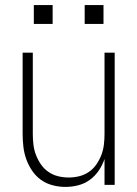

<svg xmlns="http://www.w3.org/2000/svg" viewBox="-20 -727 540 755"><path d="M237 8Q212 8 187 1.5Q162 -5 141.5 -19.5Q121 -34 106.5 -55.5Q92 -77 83.5 -100.5Q75 -124 72 -149.5Q69 -175 69 -200V-520H109V-200Q109 -179 111.5 -158Q114 -137 121.5 -117.5Q129 -98 141 -80.5Q153 -63 170.5 -51Q188 -39 208.5 -34Q229 -29 250 -29Q271 -29 291.5 -34Q312 -39 329.5 -51Q347 -63 359 -80.5Q371 -98 378.5 -117.5Q386 -137 388.5 -158Q391 -179 391 -200V-520H431V0H391V-102Q383 -78 368.5 -56.5Q354 -35 333.5 -20Q313 -5 288 1.5Q263 8 237 8ZM313 -633V-707H387V-633ZM113 -633V-707H187V-633Z"/></svg>

Font: Iosevka SS04 Extralight
Style: Regular
Weight: 200
Monospace: yes
Designer: Belleve Invis
Foundry: Belleve Invis
Version: Version 19.0.0; ttfautohint (v1.8.4)